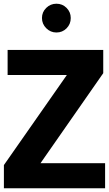

<svg xmlns="http://www.w3.org/2000/svg" viewBox="-20 -1014 587 1034"><path d="M1 -125 340 -610H21V-745H536V-620L198 -135H546V0H1ZM206 -917Q206 -949 229 -971.5Q252 -994 284 -994Q316 -994 338.5 -971.5Q361 -949 361 -917Q361 -884 338.5 -861.5Q316 -839 284 -839Q252 -839 229 -862Q206 -885 206 -917Z"/></svg>

Font: BLUETTI 2.0
Style: Bold
Weight: 700
Designer: Stijn de Vries
Foundry: tokotype
Version: Version 2.005;October 31, 2023;FontCreator 14.0.0.2814 64-bi